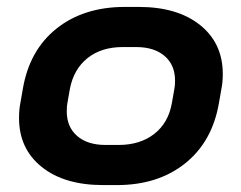

<svg xmlns="http://www.w3.org/2000/svg" viewBox="-20 -527 698 555"><path d="M35 -186Q35 -210 39 -230L46 -270Q65 -382 143.5 -444.5Q222 -507 341 -507H381Q493 -507 558.5 -454.5Q624 -402 624 -313Q624 -290 620 -270L613 -230Q594 -118 515.5 -55Q437 8 318 8H278Q166 8 100.5 -44.5Q35 -97 35 -186ZM323 -108Q385 -108 426 -140Q467 -172 477 -230L484 -270Q486 -279 486 -294Q486 -339 456 -365Q426 -391 373 -391H335Q273 -391 233 -359Q193 -327 182 -270L175 -230Q173 -221 173 -205Q173 -160 203 -134Q233 -108 285 -108Z"/></svg>

Font: Bai Jamjuree
Style: Bold Italic
Weight: 700
Italic angle: -10°
Designer: Katatrad Aksorn Co.,Ltd.
Foundry: Cadson Demak Co.,Ltd.
Version: Version 1.000; ttfautohint (v1.6)